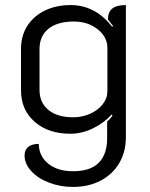

<svg xmlns="http://www.w3.org/2000/svg" viewBox="-20 -529 591 758"><path d="M77 85Q77 62 92 50.5Q107 39 133 39Q134 88 171 117.5Q208 147 268 147Q337 147 370 113.5Q403 80 403 17V-49Q413 -58 424 -72L421 -77Q390 -43 346.5 -22Q303 -1 258 -1Q171 -1 117 -48Q63 -95 63 -172V-337Q63 -388 88 -427Q113 -466 157.5 -487.5Q202 -509 259 -509Q356 -509 423 -423L426 -427L406 -452Q406 -481 423 -495Q440 -509 477 -509V12Q477 70 451 114.5Q425 159 377.5 184Q330 209 268 209Q218 209 173.5 192Q129 175 103 146Q77 117 77 85ZM404 -169V-340Q404 -383 365.5 -413.5Q327 -444 271 -444Q207 -444 171.5 -415.5Q136 -387 136 -335V-174Q136 -124 171 -95Q206 -66 269 -66Q305 -66 336 -80Q367 -94 385.5 -117.5Q404 -141 404 -169Z"/></svg>

Font: K2D Light
Style: Regular
Weight: 300
Designer: Katatrad Aksorn Co.,Ltd.
Foundry: Cadson Demak Co.,Ltd.
Version: Version 1.000; ttfautohint (v1.6)